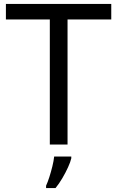

<svg xmlns="http://www.w3.org/2000/svg" viewBox="-20 -734 596 975"><path d="M323 0H233V-635H10V-714H545V-635H323ZM342 70Q338 88 325.5 115.5Q313 143 296.5 171Q280 199 262 221H214V209Q222 192 230.5 165.5Q239 139 246 110.5Q253 82 255 61H342Z"/></svg>

Font: Noto Naskh Arabic
Style: Regular
Weight: 400
Designer: Monotype Design Team, David Williams, Mohamad Dakak and Nizar Qandah
Foundry: Monotype Imaging Inc.
Version: Version 2.013